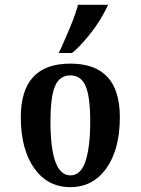

<svg xmlns="http://www.w3.org/2000/svg" viewBox="-20 -767 584 797"><path d="M189.5 -262.2Q189.5 -39.1 272 -39.1Q315.9 -39.1 335.2 -98.6Q354.5 -158.2 354.5 -262.2Q354.5 -366.2 335.2 -410.2Q315.9 -454.1 272 -454.1Q228 -454.1 208.7 -410.2Q189.5 -366.2 189.5 -262.2ZM477.5 -280.8Q477.5 -146 420.9 -67.4Q365.7 9.8 272 9.8Q178.2 9.8 123 -67.4Q66.4 -146 66.4 -280.8Q66.4 -502.9 272 -502.9Q477.5 -502.9 477.5 -280.8ZM428.7 -747.1Q385.7 -653.3 307.6 -573.2Q289.1 -554.2 278.8 -546.9H223.1Q229 -557.1 237.3 -575.2Q278.8 -668.9 291.3 -706.5Q303.7 -744.1 303.7 -747.1Z"/></svg>

Font: Amarante
Style: Regular
Weight: 400
Designer: Karolina Lach
Foundry: Sorkin Type Co.
Version: Version 1.001